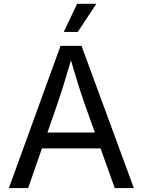

<svg xmlns="http://www.w3.org/2000/svg" viewBox="-20 -962 730 982"><path d="M289.6 -727.5H397L664.6 0H566.9L412.6 -431.6Q397.9 -473.1 378.9 -533.7Q359.9 -594.2 334 -684.1H351.6L341.8 -649.4Q320.3 -575.7 303.5 -522Q286.6 -468.3 273.9 -431.6L124 0H25.4ZM158.2 -284.2H531.7V-203.1H158.2ZM374.5 -942.4H472.7L377.9 -798.8H306.2Z"/></svg>

Font: Inter RS Variable
Style: Regular
Weight: 400
Designer: Rasmus Andersson (customised by Maria Ramos and Noel Pretorius)
Foundry: rsms
Version: Version 3.001;Glyphs 3.2.3 (3260)